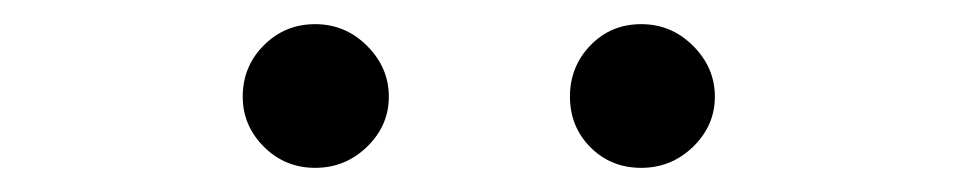

<svg xmlns="http://www.w3.org/2000/svg" viewBox="-20 -693 790 159"><path d="M241 -554Q216 -554 198.5 -571.5Q181 -589 181 -613Q181 -638 198.5 -655.5Q216 -673 241 -673Q266 -673 284 -655Q302 -637 302 -613Q302 -589 284 -571.5Q266 -554 241 -554ZM511 -554Q486 -554 469 -571Q452 -588 452 -613Q452 -638 469 -655.5Q486 -673 511 -673Q536 -673 554 -655Q572 -637 572 -613Q572 -589 554 -571.5Q536 -554 511 -554Z"/></svg>

Font: Inconsolata ExtraExpanded Medium
Style: Regular
Weight: 500
Width: 8
Monospace: yes
Designer: Raph Levien, Cyreal, Brenton Simpson
Foundry: Raph Levien, Cyreal, Google
Version: Version 3.001; ttfautohint (v1.8.2.53-6de2)